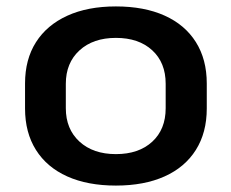

<svg xmlns="http://www.w3.org/2000/svg" viewBox="-20 -569 721 598"><path d="M341 9Q253 9 189.5 -19.5Q126 -48 92 -102Q58 -156 58 -231V-309Q58 -384 92 -437.5Q126 -491 189.5 -520Q253 -549 341 -549Q429 -549 492.5 -520.5Q556 -492 590 -438Q624 -384 624 -309V-231Q624 -156 590 -102Q556 -48 492.5 -19.5Q429 9 341 9ZM341 -89Q412 -89 454 -127.5Q496 -166 496 -232V-308Q496 -374 454 -412.5Q412 -451 341 -451Q270 -451 227.5 -412Q185 -373 185 -308V-232Q185 -167 227.5 -128Q270 -89 341 -89Z"/></svg>

Font: Pathway Extreme 12pt SemiBold
Style: Regular
Weight: 600
Version: Version 1.001;gftools[0.9.26]